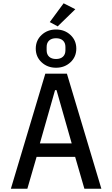

<svg xmlns="http://www.w3.org/2000/svg" viewBox="-20 -1145 680 1165"><path d="M492 0 436 -193H202L146 0H46L255 -698H386L595 0ZM415 -275 323 -598H314L222 -275ZM330 -985 282 -1011 366 -1125 437 -1089ZM320 -966Q372 -966 407.5 -933Q443 -900 443 -850Q443 -800 407.5 -767Q372 -734 320 -734Q268 -734 232.5 -767Q197 -800 197 -850Q197 -900 232.5 -933Q268 -966 320 -966ZM320 -787Q347 -787 362 -801Q377 -815 377 -840V-860Q377 -885 362 -899Q347 -913 320 -913Q293 -913 278 -899Q263 -885 263 -860V-840Q263 -815 278 -801Q293 -787 320 -787Z"/></svg>

Font: Writer
Style: Regular
Weight: 400
Monospace: yes
Designer: Mike Abbink, Paul van der Laan, Pieter van Rosmalen
Foundry: Bold Monday
Version: Version 2.001 2020